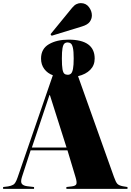

<svg xmlns="http://www.w3.org/2000/svg" viewBox="-30 -1215 840 1235"><path d="M302 -985 295 -995 434 -1165Q448 -1182 462 -1188.5Q476 -1195 489 -1195Q523 -1195 542 -1169.5Q561 -1144 561 -1116Q561 -1094 547.5 -1075Q534 -1056 498 -1045ZM-10 0V-12L22 -16Q41 -19 55.5 -27Q70 -35 83 -73L310 -731Q276 -743 255 -771Q234 -799 234 -838Q234 -901 284.5 -930.5Q335 -960 411 -960Q579 -960 579 -838Q579 -795 550.5 -766Q522 -737 472 -725L703 -77Q715 -43 725 -32.5Q735 -22 760 -17L790 -12V0H397V-12L431 -16Q456 -19 461 -30.5Q466 -42 456 -75L404 -248H167L111 -76Q101 -44 111 -32Q121 -20 146 -17L189 -12V0ZM406 -734Q418 -734 426.5 -741.5Q435 -749 439.5 -772Q444 -795 444 -839Q444 -885 439 -907Q434 -929 425.5 -935.5Q417 -942 405 -942Q392 -942 384 -934.5Q376 -927 372 -905Q368 -883 368 -839Q368 -792 372 -769.5Q376 -747 384.5 -740.5Q393 -734 406 -734ZM175 -266H398L291 -603H288Z"/></svg>

Font: Display Black
Style: Regular
Weight: 900
Designer: Latin by Veronika Burian and Jose Scaglione. Greek by Irene Vlachou. Cyrillic by Vera Evstafieva.
Foundry: TypeTogether
Version: Version 3.002